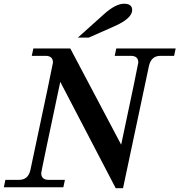

<svg xmlns="http://www.w3.org/2000/svg" viewBox="-49 -988 947 1013"><path d="M600.1 4.9H561.5L269 -556.2Q168.5 -83 168.5 -74.7Q168.5 -39.1 208 -39.1H293.5L285.2 0H-28.8L-20.5 -39.1H51.8Q100.6 -39.1 111.8 -92.8Q230.5 -650.4 230.5 -658.2Q230.5 -693.4 190.9 -693.4H118.7L127 -732.4H321.8L590.3 -224.6Q680.7 -650.4 680.7 -658.2Q680.7 -693.4 641.1 -693.4H556.2L564.5 -732.4H877.9L869.6 -693.4H797.4Q748.5 -693.4 736.8 -639.6ZM419.4 -789.6H361.8L499.5 -913.1Q561 -968.3 605.5 -968.3Q648.4 -968.3 648.4 -935.1Q648.4 -890.6 552.7 -848.6Z"/></svg>

Font: Munson
Style: Italic
Weight: 400
Italic angle: -12°
Designer: Paul James MIller
Foundry: High-Logic / Made with FontCreator
Version: Version 2.10;May 5, 2019;FontCreator 11.5.0.2430 64-bit